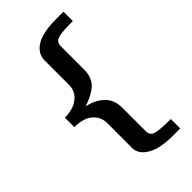

<svg xmlns="http://www.w3.org/2000/svg" viewBox="-291 -827 1124 1124"><g transform="rotate(-45 271.0 -265.5)"><path d="M52 -226V-304Q123 -305 164 -337.5Q205 -370 205 -422V-623Q205 -682 259.5 -715.5Q314 -749 428 -749H485V-671H457Q385 -671 358 -660Q331 -649 331 -619V-421Q331 -384 317 -355.5Q303 -327 277 -309.5Q251 -292 231 -283Q211 -274 184 -265Q249 -252 290 -213Q331 -174 331 -109V88Q331 120 361 130Q391 140 485 140V218H428Q371 218 325 208.5Q279 199 244.5 173Q210 147 205 107V-116Q201 -163 164 -194Q127 -225 52 -226Z"/></g></svg>

Font: Coval
Style: Bold
Weight: 700
Foundry: Context Ltd
Version: Version 001.000